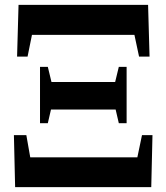

<svg xmlns="http://www.w3.org/2000/svg" viewBox="-20 -767 682 787"><path d="M111 -624H531L550 -535H593L587 -747H56L50 -535H93ZM191 -431 176 -493H144V-262H176L189 -318H454L467 -262H499V-493H467L452 -431ZM562 -213 543 -122H104L88 -213H37L42 0H600L605 -213Z"/></svg>

Font: Noto Serif KR Black
Style: Regular
Weight: 900
Version: Version 1.001;PS 1.001;hotconv 16.6.54;makeotf.lib2.5.65590